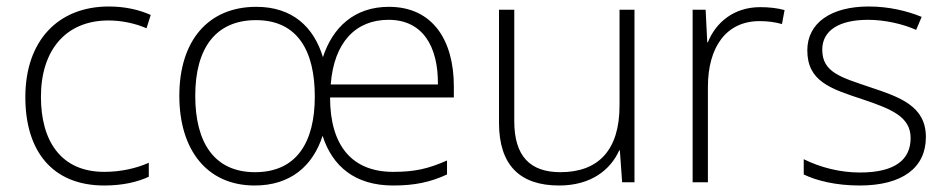

<svg xmlns="http://www.w3.org/2000/svg" viewBox="-20 -561 2916 591"><path d="M301 10C358 10 404 -1 438 -17V-60C400 -43 352 -32 301 -32C166 -32 106 -129 106 -263C106 -406 182 -498 314 -498C352 -498 394 -490 431 -474L444 -515C408 -531 365 -541 315 -541C159 -541 58 -436 58 -262C58 -96 141 10 301 10Z M1177 -540C1071 -540 1004 -477 974 -385C946 -478 880 -540 769 -540C621 -540 532 -436 532 -266C532 -101 616 10 764 10C874 10 943 -50 973 -143C1003 -49 1073 10 1190 10C1256 10 1304 0 1356 -24V-67C1297 -41 1256 -32 1190 -32C1065 -32 996 -111 996 -261H1377V-295C1377 -437 1312 -540 1177 -540ZM1176 -500C1280 -500 1329 -420 1328 -301H998C1008 -431 1075 -500 1176 -500ZM768 -499C897 -499 949 -403 949 -264C949 -123 893 -31 765 -31C639 -31 581 -123 581 -266C581 -414 645 -499 768 -499Z M1933 -531H1887V-236C1887 -99 1822 -31 1705 -31C1612 -31 1563 -80 1563 -188V-531H1516V-183C1516 -54 1579 10 1701 10C1799 10 1859 -38 1886 -98H1888L1895 0H1933Z M2320 -539C2238 -539 2183 -491 2159 -431H2157L2152 -531H2112V0H2159V-293C2159 -417 2216 -496 2318 -496C2344 -496 2365 -493 2387 -487L2395 -530C2373 -536 2348 -539 2320 -539Z M2830 -139C2830 -235 2750 -262 2657 -293C2569 -323 2511 -338 2511 -408C2511 -468 2564 -500 2652 -500C2704 -500 2760 -487 2800 -469L2817 -509C2773 -527 2717 -541 2654 -541C2539 -541 2465 -491 2465 -406C2465 -311 2536 -288 2633 -256C2726 -225 2783 -201 2783 -136C2783 -71 2737 -30 2627 -30C2565 -30 2504 -46 2454 -71V-24C2493 -5 2553 10 2626 10C2758 10 2830 -45 2830 -139Z"/></svg>

Font: Noto Sans Syriac Extralight
Style: Regular
Weight: 200
Designer: Patrick Giasson and the Monotype Design Team
Foundry: Monotype Imaging Inc.
Version: Version 3.000